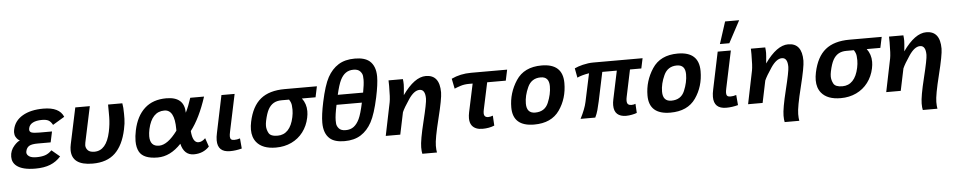

<svg xmlns="http://www.w3.org/2000/svg" viewBox="-48 -1189 8891 1787"><g transform="rotate(-5 4398.0 -295.5)"><path d="M238.3 19Q118.7 19 64.5 -23.9Q23.4 -56.2 23.4 -109.9Q23.4 -168.5 64 -213.4Q92.8 -245.6 117.2 -254.9Q96.7 -263.2 80.1 -291Q69.8 -308.6 69.8 -332.5Q69.8 -346.2 73.2 -361.8Q89.8 -441.9 165.5 -486.3Q241.2 -530.8 359.9 -530.8Q509.8 -530.8 547.4 -438L437.5 -372.1Q421.9 -401.9 400.6 -414.6Q379.4 -427.2 338.9 -427.2Q285.6 -427.2 253.2 -410.6Q220.7 -394 213.4 -360.8Q211.9 -353.5 211.9 -347.2Q211.9 -326.7 232.2 -319.3Q252.4 -312 308.6 -312H422.4L400.9 -211.9H281.7Q224.1 -211.9 200 -197.5Q175.8 -183.1 168.5 -149.9Q167 -144 167 -138.2Q167 -117.2 189 -101.6Q210.9 -85.9 258.3 -85.9Q304.2 -85.9 337.4 -96.4Q370.6 -106.9 401.4 -137.7L477.1 -74.2Q435.5 -26.9 377.9 -3.9Q320.3 19 238.3 19Z M773.9 19Q579.6 19 579.6 -124Q579.6 -148.9 585.9 -178.2L657.7 -516.1H793.5L722.2 -181.2Q719.2 -168 719.2 -156.7Q719.2 -130.4 738 -110.1Q756.8 -89.8 799.8 -89.8Q912.1 -89.8 948.7 -262.2Q963.9 -333.5 964.4 -399.9V-442.4Q964.4 -482.9 963.9 -516.1H1097.2Q1104.5 -478.5 1104.5 -417Q1104.5 -409.7 1104.2 -370.1Q1104 -330.6 1091.3 -272Q1060.5 -126.5 984.1 -53.7Q907.7 19 773.9 19Z M1720.2 15.1Q1627.9 15.1 1602.1 -93.8Q1500 15.1 1381.8 15.1Q1250.5 15.1 1211.4 -53.7Q1189 -93.8 1189 -154.8Q1189 -199.2 1200.7 -254.9Q1228.5 -386.2 1305.7 -456.5Q1382.8 -526.9 1508.8 -526.9Q1676.3 -526.9 1678.2 -377.4Q1707 -435.5 1731.4 -512.2H1860.4Q1795.9 -314 1709.5 -203.1Q1717.8 -93.3 1772.5 -93.3Q1805.7 -93.3 1836.9 -125.5L1864.3 -44.9Q1807.6 15.1 1720.2 15.1ZM1403.8 -93.3Q1483.9 -93.3 1576.2 -218.3V-234.4Q1576.2 -415 1480.5 -415Q1363.3 -415 1327.6 -254.9Q1319.8 -217.3 1319.8 -188.5Q1319.8 -93.3 1403.8 -93.3Z M2057.6 15.1Q1941.9 15.1 1941.9 -96.2Q1941.9 -127 1950.7 -166L2022.9 -512.2H2146L2072.8 -165Q2066.9 -137.7 2066.9 -122.1Q2066.9 -103.5 2075.7 -94.7Q2084.5 -85.9 2105 -85.9Q2131.8 -85.9 2159.7 -95.2L2168 0Q2111.3 15.1 2057.6 15.1Z M2486.3 19Q2361.3 19 2305.7 -49.3Q2268.1 -95.7 2268.1 -167Q2268.1 -200.7 2276.4 -240.2Q2306.6 -383.3 2388.2 -449.7Q2469.7 -516.1 2613.8 -516.1H2915L2893.6 -415H2766.1Q2806.2 -362.8 2806.2 -293Q2806.2 -264.2 2799.3 -231.9Q2783.7 -157.2 2740.5 -100.1Q2697.3 -43 2631.8 -12Q2566.4 19 2486.3 19ZM2511.2 -89.8Q2568.8 -89.8 2607.2 -130.1Q2645.5 -170.4 2662.1 -249Q2669.9 -285.2 2669.9 -318.8Q2669.9 -330.6 2667.7 -358.2Q2665.5 -385.7 2646 -415H2576.7Q2532.2 -415 2501.7 -397.2Q2471.2 -379.4 2450.9 -342.8Q2430.7 -306.2 2416 -236.8Q2410.6 -211.4 2410.6 -189.9Q2410.6 -155.8 2428.2 -122.8Q2445.8 -89.8 2511.2 -89.8Z M3338.4 -419.9Q3353 -497.1 3353 -539.1Q3353 -547.4 3351.3 -571.8Q3349.6 -596.2 3329.3 -618.2Q3309.1 -640.1 3267.1 -640.1Q3225.1 -640.1 3195.1 -619.1Q3165 -598.1 3144 -555.4Q3123 -512.7 3101.6 -419.9ZM3127.4 15.1Q3036.1 15.1 2991.2 -23.9Q2935.5 -72.3 2935.5 -173.8Q2935.5 -245.6 2960.9 -365.2Q2993.7 -520 3033.4 -592.3Q3073.2 -664.6 3134.8 -703.4Q3196.3 -742.2 3288.6 -742.2Q3379.4 -742.2 3425.3 -704.1Q3481.4 -656.2 3481.4 -557.6Q3481.4 -486.8 3455.6 -365.2Q3422.9 -212.4 3382.6 -137.9Q3342.3 -63.5 3280.3 -24.2Q3218.3 15.1 3127.4 15.1ZM3147 -85.9Q3191.9 -85.9 3222.4 -108.9Q3252.9 -131.8 3274.7 -177.5Q3296.4 -223.1 3318.8 -328.1H3082Q3061.5 -231.9 3061.5 -185.1Q3061.5 -182.1 3062.5 -157.2Q3063.5 -132.3 3083.3 -109.1Q3103 -85.9 3147 -85.9Z M3974.6 195.3H3837.9Q3832.5 173.8 3832.5 134.8Q3832.5 69.3 3874.5 -101.6Q3916.5 -272.5 3916.5 -313.5Q3916.5 -399.4 3863.8 -399.4Q3813 -399.4 3761 -322.8Q3709 -246.1 3691.9 -205.6L3648.9 0H3513.2L3576.7 -309.1Q3585 -350.1 3585 -460Q3585 -484.9 3584 -512.7H3718.3Q3721.7 -485.8 3721.7 -461.4Q3721.7 -439.5 3713.9 -363.3Q3826.7 -522.9 3932.6 -522.9Q4061.5 -522.9 4061.5 -358.9Q4061.5 -300.8 4015.6 -116.2Q3969.7 68.4 3969.7 131.8Q3969.7 171.9 3974.6 195.3Z M4416.5 12.7Q4348.6 12.7 4317.9 -27.8Q4298.8 -53.7 4298.8 -96.2Q4298.8 -121.1 4305.2 -151.9L4361.3 -415H4328.1Q4284.2 -415 4249 -403.8Q4213.9 -392.6 4190.4 -382.3L4171.4 -476.6Q4254.4 -516.1 4355.5 -516.1H4692.4L4670.9 -415H4497.1L4443.8 -165Q4439.5 -145 4439.5 -131.3Q4439.5 -91.8 4479 -91.8Q4498.5 -91.8 4522.5 -101.1L4527.8 -7.8Q4478.5 12.7 4416.5 12.7Z M4899.4 15.1Q4700.2 15.1 4700.2 -162.1Q4700.2 -296.4 4775.6 -411.6Q4851.1 -526.9 5014.6 -526.9Q5212.4 -526.9 5212.4 -345.7Q5212.4 -202.1 5136.5 -93.5Q5060.5 15.1 4899.4 15.1ZM4918 -95.2Q5008.3 -95.2 5041.7 -174.3Q5075.2 -253.4 5075.2 -328.1Q5075.2 -417 4996.6 -417Q4910.6 -417 4874.5 -338.1Q4838.4 -259.3 4838.4 -186Q4838.4 -95.2 4918 -95.2Z M5757.8 8.8Q5705.1 8.8 5675.8 -17.8Q5646.5 -44.4 5646.5 -100.1Q5646.5 -125 5652.8 -153.8L5708.5 -418H5572.8L5515.6 -147Q5505.9 -102.5 5496.1 -67.1Q5486.3 -31.7 5470.7 0H5333.5Q5379.4 -89.8 5392.6 -152.8L5448.7 -416Q5377.9 -404.3 5337.4 -384.8L5320.8 -473.1Q5354 -488.8 5397.9 -499.5Q5451.2 -512.2 5496.6 -512.2H5957.5L5937.5 -418H5831.5L5778.8 -167Q5774.4 -147.5 5774.4 -131.8Q5774.4 -106.9 5785.6 -97.4Q5796.9 -87.9 5816.4 -87.9Q5837.9 -87.9 5854.5 -95.2L5859.4 -9.8Q5843.8 -2.9 5814 2.9Q5785.6 8.8 5757.8 8.8Z M6171.9 15.1Q5972.7 15.1 5972.7 -162.1Q5972.7 -296.4 6048.1 -411.6Q6123.5 -526.9 6287.1 -526.9Q6484.9 -526.9 6484.9 -345.7Q6484.9 -202.1 6408.9 -93.5Q6333 15.1 6171.9 15.1ZM6190.4 -95.2Q6280.8 -95.2 6314.2 -174.3Q6347.7 -253.4 6347.7 -328.1Q6347.7 -417 6269 -417Q6183.1 -417 6147 -338.1Q6110.8 -259.3 6110.8 -186Q6110.8 -95.2 6190.4 -95.2Z M6693.8 15.1Q6578.1 15.1 6578.1 -96.2Q6578.1 -127 6586.9 -166L6659.2 -512.2H6782.2L6709 -165Q6703.1 -137.7 6703.1 -122.1Q6703.1 -103.5 6711.9 -94.7Q6720.7 -85.9 6741.2 -85.9Q6768.1 -85.9 6795.9 -95.2L6804.2 0Q6747.6 15.1 6693.8 15.1ZM6773.9 -580.6H6686L6752.4 -786.1H6883.8Z M7359.9 195.3H7223.1Q7217.8 173.8 7217.8 134.8Q7217.8 69.3 7259.8 -101.6Q7301.8 -272.5 7301.8 -313.5Q7301.8 -399.4 7249 -399.4Q7198.2 -399.4 7146.2 -322.8Q7094.2 -246.1 7077.1 -205.6L7034.2 0H6898.4L6961.9 -309.1Q6970.2 -350.1 6970.2 -460Q6970.2 -484.9 6969.2 -512.7H7103.5Q7106.9 -485.8 7106.9 -461.4Q7106.9 -439.5 7099.1 -363.3Q7211.9 -522.9 7317.9 -522.9Q7446.8 -522.9 7446.8 -358.9Q7446.8 -300.8 7400.9 -116.2Q7355 68.4 7355 131.8Q7355 171.9 7359.9 195.3Z M7763.2 19Q7638.2 19 7582.5 -49.3Q7544.9 -95.7 7544.9 -167Q7544.9 -200.7 7553.2 -240.2Q7583.5 -383.3 7665 -449.7Q7746.6 -516.1 7890.6 -516.1H8191.9L8170.4 -415H8043Q8083 -362.8 8083 -293Q8083 -264.2 8076.2 -231.9Q8060.5 -157.2 8017.3 -100.1Q7974.1 -43 7908.7 -12Q7843.3 19 7763.2 19ZM7788.1 -89.8Q7845.7 -89.8 7884 -130.1Q7922.4 -170.4 7939 -249Q7946.8 -285.2 7946.8 -318.8Q7946.8 -330.6 7944.6 -358.2Q7942.4 -385.7 7922.9 -415H7853.5Q7809.1 -415 7778.6 -397.2Q7748 -379.4 7727.8 -342.8Q7707.5 -306.2 7692.9 -236.8Q7687.5 -211.4 7687.5 -189.9Q7687.5 -155.8 7705.1 -122.8Q7722.7 -89.8 7788.1 -89.8Z M8650.4 195.3H8513.7Q8508.3 173.8 8508.3 134.8Q8508.3 69.3 8550.3 -101.6Q8592.3 -272.5 8592.3 -313.5Q8592.3 -399.4 8539.6 -399.4Q8488.8 -399.4 8436.8 -322.8Q8384.8 -246.1 8367.7 -205.6L8324.7 0H8189L8252.4 -309.1Q8260.7 -350.1 8260.7 -460Q8260.7 -484.9 8259.8 -512.7H8394Q8397.5 -485.8 8397.5 -461.4Q8397.5 -439.5 8389.6 -363.3Q8502.4 -522.9 8608.4 -522.9Q8737.3 -522.9 8737.3 -358.9Q8737.3 -300.8 8691.4 -116.2Q8645.5 68.4 8645.5 131.8Q8645.5 171.9 8650.4 195.3Z"/></g></svg>

Font: Cadman
Style: Bold Italic
Weight: 700
Italic angle: -12°
Designer: Paul James MIller
Foundry: High-Logic / Made with FontCreator
Version: Version 2.114;March 28, 2021;FontCreator 13.0.0.2683 64-bit